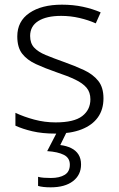

<svg xmlns="http://www.w3.org/2000/svg" viewBox="-20 -562 509 822"><path d="M423 -141Q423 -93 399 -59.5Q375 -26 329 -8Q283 10 217 10Q161 10 118.5 0Q76 -10 46 -24V-79Q82 -62 126.5 -50Q171 -38 218 -38Q297 -38 332 -65Q367 -92 367 -137Q367 -167 350.5 -186.5Q334 -206 301.5 -221.5Q269 -237 221 -253Q172 -270 134 -287.5Q96 -305 75 -332Q54 -359 54 -406Q54 -471 106 -506.5Q158 -542 245 -542Q293 -542 335 -533Q377 -524 411 -509L390 -462Q359 -476 320.5 -485Q282 -494 242 -494Q179 -494 144 -472Q109 -450 109 -408Q109 -377 126 -358.5Q143 -340 175.5 -326.5Q208 -313 253 -297Q301 -280 339.5 -262Q378 -244 400.5 -216Q423 -188 423 -141ZM327 142Q327 187 292.5 213.5Q258 240 197 240Q180 240 166.5 238.5Q153 237 143 234V195Q154 198 168 199Q182 200 198 200Q235 200 257 186.5Q279 173 279 143Q279 114 253.5 101Q228 88 182 85L226 0H267L238 59Q264 62 284.5 72Q305 82 316 99.5Q327 117 327 142Z"/></svg>

Font: Noto Sans Armenian Light
Style: Regular
Weight: 300
Designer: Monotype Design Team
Foundry: Monotype Imaging Inc.
Version: Version 2.007